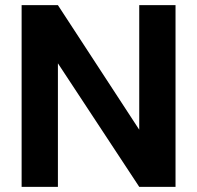

<svg xmlns="http://www.w3.org/2000/svg" viewBox="-20 -726 766 746"><path d="M662 0H521L205 -480V0H64V-706H205L521 -222V-706H662Z"/></svg>

Font: Ulagadi Sans SemiBold
Style: Regular
Weight: 600
Designer: Ninad Kale (Devanagari), Jonny Pinhorn (Latin)
Foundry: Indian Type Foundry
Version: Version 3.01;March 29, 2020;FontCreator 12.0.0.2522 64-bit; 